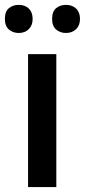

<svg xmlns="http://www.w3.org/2000/svg" viewBox="-32 -760 345 780"><path d="M196.8 0H82V-540H196.8ZM-12.2 -683.1Q-12.2 -713.4 4.2 -726.8Q20.5 -740.2 43.9 -740.2Q69.8 -740.2 85.2 -725.1Q100.6 -710 100.6 -683.1Q100.6 -657.2 85 -641.6Q69.3 -626 43.9 -626Q20.5 -626 4.2 -640.1Q-12.2 -654.3 -12.2 -683.1ZM179.7 -683.1Q179.7 -713.4 196 -726.8Q212.4 -740.2 235.8 -740.2Q261.7 -740.2 277.3 -725.1Q293 -710 293 -683.1Q293 -656.7 276.9 -641.4Q260.7 -626 235.8 -626Q212.4 -626 196 -640.1Q179.7 -654.3 179.7 -683.1Z"/></svg>

Font: TypoPRO Open Sans
Style: Regular
Weight: 600
Foundry: Ascender Corporation
Version: Version 1.10